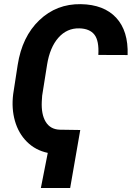

<svg xmlns="http://www.w3.org/2000/svg" viewBox="-20 -742 647 938"><path d="M322.8 176.3H179.7L213.4 4.9Q153.3 -7.8 111.8 -49.1Q70.3 -90.3 53 -151.1Q35.6 -211.9 44.4 -282.2L66.4 -424.8Q87.9 -563 172.1 -643.3Q256.3 -723.6 375 -721.7Q487.8 -719.7 547.6 -655.3Q607.4 -590.8 603.5 -473.1L460.4 -473.6Q464.4 -543 441.4 -572.5Q418.5 -602.1 367.7 -603.5Q307.1 -605 265.4 -557.9Q223.6 -510.7 210 -425.8L186 -274.9L184.1 -245.6Q181.2 -183.1 203.4 -146.7Q225.6 -110.4 271 -108.4L372.1 -106.9Z"/></svg>

Font: RobotoInd
Style: Bold Italic
Weight: 700
Italic angle: -12°
Designer: Google
Version: Version 2.001150; 2014